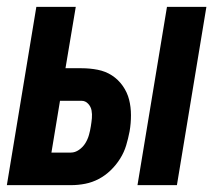

<svg xmlns="http://www.w3.org/2000/svg" viewBox="-24 -540 644 560"><path d="M377 0 463 -520H578L492 0ZM-4 0 82 -520H197L167 -341H214Q238 -341 261 -336.5Q284 -332 302.5 -320Q321 -308 334 -289.5Q347 -271 352.5 -249.5Q358 -228 358 -204Q358 -180 354 -157Q350 -136 344 -116Q338 -96 326.5 -77.5Q315 -59 299 -43.5Q283 -28 264 -18Q245 -8 224.5 -4Q204 0 183 0ZM183 -95Q195 -95 206.5 -103Q218 -111 225 -122.5Q232 -134 235.5 -146.5Q239 -159 241 -172Q243 -184 244 -195.5Q245 -207 243 -218Q241 -229 233 -237.5Q225 -246 214 -246H151L126 -95Z"/></svg>

Font: Iosevka XBd Ex Obl
Style: Regular
Weight: 800
Width: 7
Italic angle: -9°
Monospace: yes
Designer: Belleve Invis
Foundry: Belleve Invis
Version: Version 32.5.0; ttfautohint (v1.8.4)